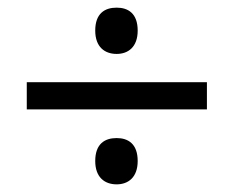

<svg xmlns="http://www.w3.org/2000/svg" viewBox="-20 -603 612 502"><path d="M285 -462C315 -462 340 -480 340 -523C340 -568 315 -583 285 -583C254 -583 229 -568 229 -523C229 -480 254 -462 285 -462ZM50 -317H521V-388H50ZM285 -121C315 -121 340 -139 340 -182C340 -227 315 -242 285 -242C254 -242 229 -227 229 -182C229 -139 254 -121 285 -121Z"/></svg>

Font: Noto Sans Syriac Western
Style: Regular
Weight: 400
Designer: Patrick Giasson and the Monotype Design Team
Foundry: Monotype Imaging Inc.
Version: Version 3.000